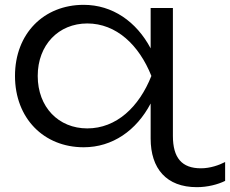

<svg xmlns="http://www.w3.org/2000/svg" viewBox="-20 -596 951 794"><path d="M695 -563H603V-396C544 -507 445 -576 326 -576C161 -576 42 -457 42 -282C42 -107 161 13 326 13C445 13 544 -56 603 -168V-23C603 101 668 178 794 178C838 178 881 167 911 152V74C886 87 849 100 811 100C732 100 695 57 695 -34ZM136 -282C136 -410 222 -499 341 -499C461 -499 555 -410 606 -282C555 -153 461 -65 341 -65C222 -65 136 -153 136 -282Z"/></svg>

Font: Bounded Light
Style: Regular
Weight: 300
Designer: Vlad Churkin
Version: Version 3.0